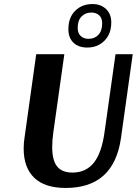

<svg xmlns="http://www.w3.org/2000/svg" viewBox="-20 -918 676 949"><path d="M305 11Q201 11 149 -39.5Q97 -90 97 -183Q97 -211 101 -236L159 -650H298L244 -267Q238 -225 238 -192Q238 -125 262.5 -95Q287 -65 338 -65Q405 -65 444 -114Q483 -163 497 -267L551 -650H636L578 -236Q543 11 305 11ZM530 -807Q530 -751 496.5 -717Q463 -683 411 -683Q368 -683 343 -707Q318 -731 318 -774Q318 -831 351.5 -864.5Q385 -898 437 -898Q478 -898 504 -873.5Q530 -849 530 -807ZM485 -803Q485 -829 470 -842.5Q455 -856 432 -856Q402 -856 383 -836.5Q364 -817 364 -780Q364 -754 379 -740Q394 -726 417 -726Q448 -726 466.5 -746Q485 -766 485 -803Z"/></svg>

Font: Arsenal
Style: Bold Italic
Weight: 700
Italic angle: -9°
Designer: Andrij Shevchenko
Foundry: Stairsfor.com
Version: Version 1.000